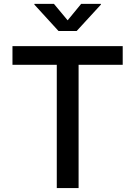

<svg xmlns="http://www.w3.org/2000/svg" viewBox="-20 -964 693 984"><path d="M43.9 -631.8V-727.5H608.9V-631.8H382.8V0H271V-631.8ZM256.3 -944.3 326.7 -859.9 396 -944.3H497.1V-940.4L373 -805.2H279.8L156.2 -940.4V-944.3Z"/></svg>

Font: Inter Medium
Style: Regular
Weight: 500
Designer: Rasmus Andersson
Foundry: rsms
Version: Version 4.001;git-9221beed3